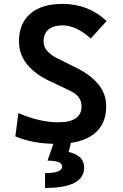

<svg xmlns="http://www.w3.org/2000/svg" viewBox="-20 -723 626 978"><path d="M269 9.8Q147.9 9.8 58.1 -28.3L73.7 -147Q182.1 -100.1 276.9 -100.1Q395.5 -100.1 395.5 -181.6Q395.5 -233.9 335.9 -261.2L228 -312.5Q155.8 -347.2 116.2 -397.2Q76.7 -447.3 76.7 -512.7Q76.7 -603.5 134.5 -653.3Q192.4 -703.1 298.3 -703.1Q430.7 -703.1 522.9 -615.7L442.4 -526.9Q367.2 -593.8 298.8 -593.8Q252.9 -593.8 227.5 -573Q202.1 -552.2 202.1 -512.7Q202.1 -485.4 219.5 -464.6Q236.8 -443.8 269.5 -427.2L366.7 -378.9Q441.4 -341.8 481.2 -293.2Q521 -244.6 521 -181.2Q521 -88.4 456.8 -39.3Q392.6 9.8 269 9.8ZM209.5 234.4V158.7Q296.4 158.7 296.4 126Q296.4 95.2 222.2 95.2L255.9 -2.9L341.8 2.4L329.6 51.3Q408.7 68.8 408.7 130.4Q408.7 234.4 209.5 234.4Z"/></svg>

Font: Cascadia Mono NF SemiBold
Style: Regular
Weight: 600
Monospace: yes
Designer: Aaron Bell
Foundry: Saja Typeworks
Version: Version 2404.023; ttfautohint (v1.8.4)